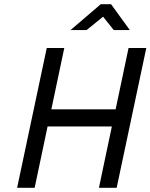

<svg xmlns="http://www.w3.org/2000/svg" viewBox="-20 -900 721 920"><path d="M204 -670 62 0H146L208 -294H516L454 0H539L681 -670H596L534 -376H226L288 -670ZM318 -756H395L474 -820L525 -756H602L512 -880H463Z"/></svg>

Font: LT Wave Mono
Style: Italic
Weight: 400
Designer: Daniel Lyons
Version: Version 2.5 (Glyphs App)